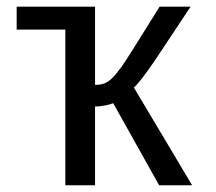

<svg xmlns="http://www.w3.org/2000/svg" viewBox="-20 -548 640 568"><path d="M29.3 -528.3H261.2V-296.9Q275.9 -296.9 287.6 -300.8Q299.3 -304.7 312 -317.1Q324.7 -329.6 340.8 -352.1Q356.9 -374.5 452.1 -528.3H543.9L438.5 -369.6Q393.1 -303.2 376 -289.1L548.3 0H450.7L314.9 -242.7Q305.7 -238.8 289.8 -235.8Q273.9 -232.9 261.2 -232.9V0H173.3V-460.4H29.3Z"/></svg>

Font: Cousine
Style: Regular
Weight: 400
Monospace: yes
Designer: Steve Matteson
Foundry: Ascender Corporation
Version: Version 1.20